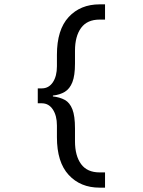

<svg xmlns="http://www.w3.org/2000/svg" viewBox="-20 -732 656 882"><path d="M437.5 130Q349.5 130 295.5 71.5Q241.5 13 241.5 -101.5V-155.5Q241.5 -200.5 222.8 -229Q204 -257.5 172 -257.5H153.5V-326H172Q204 -326 222.8 -354Q241.5 -382 241.5 -427.5V-480.5Q241.5 -595.5 295.5 -653.8Q349.5 -712 437.5 -712H462.5V-642H437.5Q380.5 -642 352.5 -603.8Q324.5 -565.5 324.5 -499V-440Q324.5 -385 312.5 -354.5Q300.5 -324 277.8 -310.2Q255 -296.5 223 -293V-289Q255 -285.5 277.8 -273Q300.5 -260.5 312.5 -230Q324.5 -199.5 324.5 -142V-83Q324.5 -16.5 352.5 21.8Q380.5 60 437.5 60H462.5V130Z"/></svg>

Font: Overpass Mono Light
Style: Regular
Weight: 400
Monospace: yes
Version: Version 4.000